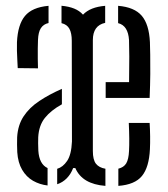

<svg xmlns="http://www.w3.org/2000/svg" viewBox="-20 -626 570 653"><path d="M40.3 -394.4Q39.8 -406.7 38.9 -422.2Q38 -437.6 37.6 -453.6Q37.2 -469.5 37.7 -482.5Q40.5 -542.3 64.9 -571.7Q89.2 -601.2 145.1 -606.2V-547.7Q128.3 -544 119.2 -530.6Q110.2 -517.2 109.2 -489.6Q108.7 -478.2 108.5 -461Q108.2 -443.9 108.5 -426.1Q108.7 -408.2 109.2 -393.6ZM338.5 6.2Q259.7 0.2 236.2 -54.3H228.7Q220.9 -33.7 207 -19.6Q193.1 -5.5 174.5 0.6V-51.9Q193.9 -57.5 208.3 -78.7Q222.7 -99.9 224.7 -144.6L224.1 -487.3Q224.1 -513.3 216.1 -528Q208.2 -542.8 189.2 -547.3V-606.4Q214.5 -604.1 232.3 -596.8Q250.2 -589.6 262.3 -576.1Q286.6 -602 337.7 -606.2V-548.3Q295.8 -539.3 295.8 -489.6V-112.3Q295.8 -82.8 306.2 -69.3Q316.7 -55.8 338.5 -52.1ZM339.4 -292.9V-346.6H419Q419.8 -397.1 419.7 -433.9Q419.6 -470.8 418.8 -489.6Q415.7 -539.1 381.7 -547.3V-606.2Q436.9 -601.7 462 -572.5Q487 -543.3 489.9 -482.5Q490.4 -467.5 490.9 -439.6Q491.3 -411.6 491.1 -374.4Q490.8 -337.2 488.9 -292.9ZM141.8 4.8Q115.2 1.8 92.3 -11.2Q69.5 -24.3 55.3 -48.6Q41 -72.9 38.7 -108.6Q38.2 -121.2 38 -134.2Q37.8 -147.2 38.3 -159.3Q40.8 -201 60.5 -230.6Q80.1 -260.2 113.7 -282.5Q147.2 -304.8 190.5 -323.8V-271.3Q152.9 -250.4 132.6 -224.9Q112.2 -199.4 110 -159.3Q109.5 -150.7 109.7 -138.4Q109.9 -126.1 110.4 -113.4Q113.4 -67.6 141.8 -54.4ZM382.5 6.2V-52.3Q401 -56.7 409.3 -70.4Q417.5 -84.2 418.8 -112.3Q419.8 -130.6 419.6 -154.5Q419.4 -178.4 418 -208H488.9Q490.3 -186.7 490.6 -162.5Q490.9 -138.4 489.9 -118.7Q487 -57.1 462.8 -27.5Q438.6 2.1 382.5 6.2Z"/></svg>

Font: Big Shoulders Stencil Display SC Thin
Style: Regular
Weight: 100
Designer: Patric King
Foundry: XO Type Co
Version: Version 2.001